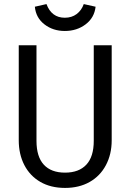

<svg xmlns="http://www.w3.org/2000/svg" viewBox="-20 -911 640 942"><path d="M528 -223Q528 -154 499.5 -100.5Q471 -47 419.5 -18Q368 11 299 11Q229 11 178 -18.5Q127 -48 99.5 -101Q72 -154 72 -223V-689H159V-220Q159 -142 195 -103Q231 -64 299 -64Q367 -64 403.5 -103Q440 -142 440 -220V-689H528ZM151 -878 208 -891Q233 -824 298 -824Q332 -824 356 -842Q380 -860 391 -891L449 -878Q443 -824 400 -791.5Q357 -759 298 -759Q240 -759 198 -791.5Q156 -824 151 -878Z"/></svg>

Font: FiraDG Mono
Style: Regular
Weight: 400
Designer: Carrois Corporate & Edenspiekermann AG
Foundry: Carrois Corporate GbR & Edenspiekermann AG
Version: Version 3.206